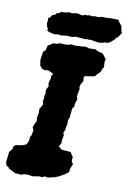

<svg xmlns="http://www.w3.org/2000/svg" viewBox="-130 -910 663 988"><g transform="rotate(10 201.0 -415.5)"><path d="M54 21.6 19.4 19 12.6 14.4 -14.2 2 -18.2 -5.2 -30.6 -12 -34.8 -30 -33.2 -45.2 -30.4 -69.6 -29.2 -83 -14.6 -101 -12.2 -114.8 -2.2 -123.6 31.6 -128.8 51.8 -136.8 59 -149.6 63.8 -166.6 63.2 -176.6 70.6 -189.8 74.8 -216.2 68.4 -227.4 73.8 -244.6 84.4 -265.2 81.4 -281.8 86.8 -306.6 86 -328 96.6 -346.2 101.6 -356 96.2 -369.8 99.4 -381 100 -399.6 103.6 -413 102 -431.6 112.8 -451 109.4 -465.4 111.8 -477.2 117.2 -493.6 115.8 -505.2 124.6 -518.4 96.6 -531.8 78.6 -529.4 65.8 -533.2 53.2 -545.8 51 -554.4 47.4 -576.6 49.2 -592.2 53.8 -620.6 65.4 -632 71.6 -657 85.4 -664.8 97.6 -673.6 113.6 -673.2 134.2 -679.6 151 -677.8 178 -679.4 190.6 -683.8 210.6 -680.8 216.2 -681.6 254.4 -683.4 264.8 -685.4 282.2 -679.6 317 -680.4 332.6 -671.8 355.2 -666.6 365.2 -656.2 378 -637.6 374.4 -626.8 376 -597.8 366.8 -582.6 365.2 -572.8 347.8 -555.4 338 -543.2 308.8 -538 287.6 -535.6 282.2 -527.6 284.4 -507.8 274 -492 269.2 -473.8 272.4 -465 269 -449 265 -426 270 -409.4 264.4 -397.4 260.6 -382.8 261.4 -372.6 251.8 -359.2 250.4 -341.6 248.4 -325.8 247.2 -310.4 241.4 -299.6V-276.6L237.4 -258.8L235.6 -243.4L228.6 -230.8L233.4 -215.8L228.4 -190.6L228.2 -174.8L218 -154.6L236.2 -141.6L262.4 -139.2L283.4 -138.2L288 -128.6L298.2 -114.4L296.6 -90.8L305.6 -79L294.8 -51.2L293.2 -34.4L271.4 -18.4L260.6 -12.4L242 -2.4L225.8 3.8L189.6 12.2L172.8 8.6L163.2 15.2L144.6 13.6L114.6 19.2L84.2 15.4L64 16.4ZM94 -719.8 65.4 -727.2 55.8 -732.2 57.6 -742.4 51 -753.4 47.6 -769.2 50.4 -783.6 49.6 -796 61.2 -804.2 65.8 -814 82 -819.8 88.2 -828.6 102.4 -832 108.6 -839.6 121.2 -839 132 -840.4 154.2 -845 164.8 -842 192 -846.6 208.4 -843 224 -840.4 230.8 -846.2 244.6 -844.8 257.6 -847.8 268.6 -844.6 286.8 -847.8 302.2 -846 315.2 -849.6 323 -850.2H357.4L365.8 -851.6L406 -850.8L410.4 -843.6L420.4 -830.4L427.8 -821.6L432.6 -794L437 -788.2L427.6 -772.6L420.2 -763.2L409.6 -754.4L406.4 -748L383.6 -728.2L368.6 -723.2L361.4 -724.8L348.4 -720L324.2 -717.2L295 -722.4L285.2 -724.4L273.4 -723.2L261.6 -724.4L251.6 -721.6L241.6 -724L219.6 -725.6L205.6 -727L195.2 -723.4L177.4 -721.6L170.2 -724.2L144.8 -722.2L126.8 -719.8L119 -723Z"/></g></svg>

Font: Winky Rough
Style: Italic
Weight: 400
Italic angle: -8.97852°
Designer: Simon Atzbach
Foundry: typofactur
Version: Version 1.206